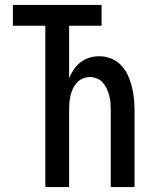

<svg xmlns="http://www.w3.org/2000/svg" viewBox="-20 -755 640 775"><path d="M163 0V-651H32V-735H390V-651H259V-439Q266 -457 277.5 -474Q289 -491 305 -503.5Q321 -516 340.5 -522Q360 -528 380 -528Q405 -528 428 -519Q451 -510 468 -492.5Q485 -475 495.5 -452.5Q506 -430 512 -406.5Q518 -383 520.5 -358.5Q523 -334 523 -310V0H427V-310Q427 -325 426 -339.5Q425 -354 421 -368.5Q417 -383 411 -396.5Q405 -410 395.5 -421Q386 -432 372 -438Q358 -444 343 -444Q328 -444 314 -438Q300 -432 290 -421Q280 -410 274 -396.5Q268 -383 264.5 -368.5Q261 -354 260 -339.5Q259 -325 259 -310V0Z"/></svg>

Font: Iosevka SS04 Medium Extended
Style: Regular
Weight: 500
Width: 7
Monospace: yes
Designer: Belleve Invis
Foundry: Belleve Invis
Version: Version 19.0.0; ttfautohint (v1.8.4)